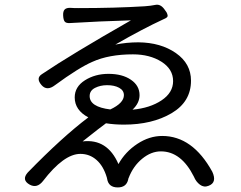

<svg xmlns="http://www.w3.org/2000/svg" viewBox="-20 -779 1040 827"><path d="M366.2 -365.2Q366.2 -318.4 455.1 -307.6Q513.7 -335 513.7 -369.1Q513.7 -389.6 493.2 -400.9Q472.7 -412.1 441.4 -412.1Q412.1 -412.1 389.2 -400.4Q366.2 -388.7 366.2 -365.2ZM161.1 -460Q285.2 -543.9 543.9 -691.4Q408.2 -687.5 281.2 -679.7Q264.6 -678.7 258.8 -686Q252.9 -693.4 252 -711.9Q251 -730.5 258.8 -738.3Q266.6 -746.1 285.2 -745.1Q295.9 -744.1 317.4 -744.1Q475.6 -744.1 603.5 -752Q629.9 -753.9 648.4 -757.8Q669.9 -762.7 686.5 -741.2Q694.3 -731.4 697.3 -726.1Q700.2 -720.7 701.7 -714.4Q703.1 -708 698.7 -704.1Q694.3 -700.2 684.6 -696.3Q595.7 -655.3 476.6 -586.9Q525.4 -596.7 576.2 -596.7Q672.9 -595.7 737.8 -550.3Q802.7 -504.9 802.7 -431.6Q802.7 -340.8 719.2 -291.5Q635.7 -242.2 513.7 -242.2Q472.7 -242.2 436.5 -248Q416 -233.4 335.9 -169.9Q442.4 -182.6 490.2 -72.3Q519.5 -125 571.3 -159.2Q623 -193.4 678.7 -193.4Q809.6 -193.4 894.5 -39.1Q916 7.8 877.9 21.5Q858.4 29.3 841.3 16.6Q824.2 3.9 815.4 -17.6Q760.7 -127 672.9 -127Q630.9 -127 592.3 -95.2Q553.7 -63.5 534.2 -12.7Q532.2 -8.8 532.2 -5.9Q524.4 28.3 487.3 28.3Q447.3 28.3 441.4 -8.8Q441.4 -9.8 440.9 -11.2Q440.4 -12.7 440.4 -13.7Q425.8 -63.5 396 -89.8Q366.2 -116.2 326.2 -116.2Q254.9 -116.2 165 1Q139.6 33.2 108.4 16.6Q71.3 -3.9 99.6 -36.1Q248 -188.5 360.4 -273.4Q301.8 -304.7 301.8 -359.4Q301.8 -405.3 345.7 -433.1Q389.6 -460.9 447.3 -460.9Q506.8 -460.9 543.9 -435.5Q581.1 -410.2 581.1 -369.1Q581.1 -335 550.8 -306.6Q626 -313.5 675.8 -346.7Q725.6 -379.9 725.6 -429.7Q725.6 -481.4 675.3 -513.2Q625 -544.9 552.7 -544.9Q449.2 -544.9 377.9 -512.7Q319.3 -487.3 216.8 -412.1Q182.6 -385.7 159.2 -412.1Q132.8 -442.4 161.1 -460Z"/></svg>

Font: GenSenMaruGothic TW TTF Regular
Style: Regular
Weight: 400
Version: Version 1.301